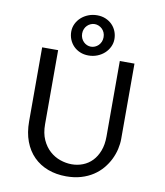

<svg xmlns="http://www.w3.org/2000/svg" viewBox="-101 -1040 971 1133"><g transform="rotate(10 384.0 -474.0)"><path d="M197.3 -715.3V-271Q197.3 -217.8 214.8 -179Q232.4 -140.1 260.5 -115Q288.6 -89.8 323.2 -77.9Q357.9 -65.9 392.6 -65.9Q427.7 -65.9 459.5 -78.4Q491.2 -90.8 514.9 -115.5Q538.6 -140.1 552.7 -177Q566.9 -213.9 566.9 -263.2V-715.3H654.8V-264.2Q654.8 -234.4 647.5 -202.4Q640.1 -170.4 625.2 -140.1Q610.4 -109.9 587.4 -82.5Q564.5 -55.2 533.2 -34.7Q502 -14.2 461.9 -2.2Q421.9 9.8 372.6 9.8Q312.5 9.8 262.7 -9Q212.9 -27.8 177 -63.7Q141.1 -99.6 121.3 -152.1Q101.6 -204.6 101.6 -271.5V-715.3ZM319.8 -836.9Q319.8 -821.8 325.2 -809.3Q330.6 -796.9 339.6 -787.8Q348.6 -778.8 360.1 -773.9Q371.6 -769 383.8 -769Q396 -769 407.7 -773.9Q419.4 -778.8 428.5 -787.8Q437.5 -796.9 442.9 -809.3Q448.2 -821.8 448.2 -836.9Q448.2 -852.1 442.9 -864.5Q437.5 -877 428.5 -885.7Q419.4 -894.5 407.7 -899.4Q396 -904.3 383.8 -904.3Q371.6 -904.3 360.1 -899.4Q348.6 -894.5 339.6 -885.7Q330.6 -877 325.2 -864.5Q319.8 -852.1 319.8 -836.9ZM254.4 -836.9Q254.4 -861.8 265.1 -884Q275.9 -906.2 294.2 -922.6Q312.5 -939 336.9 -948.5Q361.3 -958 389.2 -958Q417 -958 439.7 -948.5Q462.4 -939 478.8 -922.6Q495.1 -906.2 504.2 -884Q513.2 -861.8 513.2 -836.9Q513.2 -812 502.4 -789.8Q491.7 -767.6 473.4 -751Q455.1 -734.4 430.7 -724.9Q406.2 -715.3 378.4 -715.3Q350.6 -715.3 327.9 -724.9Q305.2 -734.4 288.8 -751Q272.5 -767.6 263.4 -789.8Q254.4 -812 254.4 -836.9Z"/></g></svg>

Font: Proza Libre
Style: Regular
Weight: 400
Designer: Jasper de Waard
Foundry: Jasper de Waard
Version: Version 1.000; ttfautohint (v1.4.1.8-43bc)